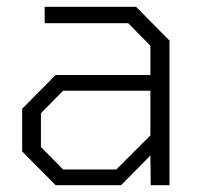

<svg xmlns="http://www.w3.org/2000/svg" viewBox="-20 -543 600 563"><path d="M143 0 45 -99V-224L143 -323H421V-409L356 -475H111V-523H379L477 -424V0H422L421 -87L335 0ZM165 -46H321L421 -146V-277H165L100 -211V-112Z"/></svg>

Font: Tomorrow Light
Style: Regular
Weight: 300
Designer: Tony de Marco, Monica Rizzolli
Foundry: Just in Type
Version: Version 2.002